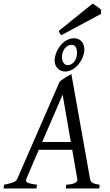

<svg xmlns="http://www.w3.org/2000/svg" viewBox="-37 -1059 617 1079"><path d="M200 -261 315 -527 361 -261ZM398 -49C398 -27 358 -22 335 -21L333 0H521L523 -21C496 -24 472 -30 469 -54L364 -643C357 -640 309 -611 298 -600L60 -54C55 -43 48 -33 -14 -21L-17 0H168L171 -21C136 -26 109 -29 109 -46C109 -50 110 -52 181 -217H369C369 -212 398 -53 398 -49ZM343 -693C324 -693 311 -713 311 -738C311 -768 329 -807 367 -807C388 -807 396 -784 396 -763C396 -724 374 -693 343 -693ZM380 -844C314 -844 270 -769 270 -717C270 -687 293 -657 329 -657C387 -657 437 -726 437 -781C437 -817 415 -844 380 -844ZM531 -981V-1004C525 -1010 516 -1017 509 -1022L484 -1039L293 -885C299 -870 300 -867 309 -862Z"/></svg>

Font: Temporarium
Style: Italic
Weight: 400
Italic angle: -7°
Version: Version 1.1